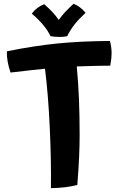

<svg xmlns="http://www.w3.org/2000/svg" viewBox="-20 -1006 624 1003"><path d="M384 -40Q354 -32 321 -28Q288 -24 246 -23Q248 -164 240 -338.5Q232 -513 215 -647Q185 -644 148 -640Q111 -636 35 -627Q25 -656 20 -684.5Q15 -713 16 -738Q160 -767 281 -779Q402 -791 554 -792Q558 -779 560.5 -762.5Q563 -746 563 -727Q563 -714 561.5 -700Q560 -686 556 -663Q522 -663 484.5 -662Q447 -661 381 -659Q389 -576 392.5 -487.5Q396 -399 396 -302Q396 -251 393.5 -190.5Q391 -130 384 -40ZM146 -935Q160 -953 176 -965Q192 -977 211 -984Q237 -961 254 -943Q271 -925 287 -902Q303 -925 321.5 -944.5Q340 -964 364 -986Q383 -979 399 -966.5Q415 -954 427 -939Q392 -907 370 -879Q348 -851 331 -817Q323 -815 313 -814Q303 -813 292 -813Q279 -813 267 -814Q255 -815 244 -817Q230 -846 207 -874Q184 -902 146 -935Z"/></svg>

Font: Atma SemiBold
Style: Regular
Weight: 600
Designer: Gregori Vincens, Jeremie Hornus, Riccardo Olocco, Yoann Minet.
Foundry: black foundry
Version: Version 1.102;PS 1.100;hotconv 1.0.86;makeotf.lib2.5.63406